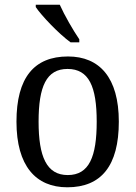

<svg xmlns="http://www.w3.org/2000/svg" viewBox="-20 -786 576 816"><path d="M280 -606H317V-619C291 -657 254 -721 234 -766H132V-756C155 -721 230 -642 280 -606ZM266 10C410 10 485 -81 485 -269C485 -456 403 -546 269 -546C125 -546 50 -456 50 -269C50 -81 132 10 266 10ZM268 -42C178 -42 144 -120 144 -269C144 -418 177 -493 267 -493C358 -493 391 -418 391 -269C391 -120 359 -42 268 -42Z"/></svg>

Font: Noto Serif Armenian SemiCondensed
Style: Regular
Weight: 400
Width: 4
Designer: Monotype Design Team
Foundry: Monotype Imaging Inc.
Version: Version 2.008